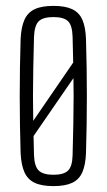

<svg xmlns="http://www.w3.org/2000/svg" viewBox="-20 -626 364 652"><path d="M66 -176.5 257 -455 270.5 -420.5 86 -152.5ZM161.5 6Q121.5 6 97.8 -5.2Q74 -16.5 63 -41.2Q52 -66 50 -106Q48.5 -152 47.8 -201Q47 -250 47 -299.5Q47 -349 47.8 -398Q48.5 -447 50 -493.5Q52 -534 63 -558.8Q74 -583.5 97.8 -594.8Q121.5 -606 161.5 -606Q201.5 -606 225.2 -594.8Q249 -583.5 259.8 -558.8Q270.5 -534 272 -493.5Q273.5 -447 274.2 -398.2Q275 -349.5 275 -300Q275 -250.5 274.2 -201.5Q273.5 -152.5 272 -106Q270.5 -66.5 259.8 -41.5Q249 -16.5 225.2 -5.2Q201.5 6 161.5 6ZM161.5 -32.5Q196 -32.5 210.8 -46.5Q225.5 -60.5 226.5 -98.5Q228 -156.5 229 -205.2Q230 -254 230 -300Q230 -346 229 -394.8Q228 -443.5 226.5 -501Q225.5 -539.5 211.2 -553.8Q197 -568 161.5 -568Q126 -568 111.5 -553.8Q97 -539.5 95.5 -501Q94 -443.5 93 -394.8Q92 -346 92 -299.8Q92 -253.5 93 -204.8Q94 -156 95.5 -98.5Q97 -60.5 112 -46.5Q127 -32.5 161.5 -32.5Z"/></svg>

Font: Big Shoulders Display Thin Light
Style: Regular
Weight: 300
Version: Version 2.002